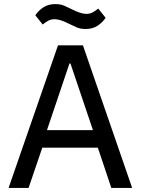

<svg xmlns="http://www.w3.org/2000/svg" viewBox="-20 -920 689 940"><path d="M525 0 459 -197H187L120 0H22L264 -698H386L627 0ZM325 -609H320L210 -283H435ZM399 -778Q373 -778 354.5 -786.5Q336 -795 319 -803Q274 -826 248 -826Q231 -826 218 -819.5Q205 -813 189 -800L153 -845Q167 -867 191.5 -883.5Q216 -900 251 -900Q277 -900 295.5 -891.5Q314 -883 331 -875Q376 -852 402 -852Q419 -852 432 -858.5Q445 -865 461 -878L497 -833Q483 -811 458.5 -794.5Q434 -778 399 -778Z"/></svg>

Font: IBM Plex Sans Text
Style: Regular
Weight: 450
Designer: Mike Abbink, Paul van der Laan, Pieter van Rosmalen
Foundry: Bold Monday
Version: Version 3.005